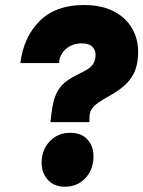

<svg xmlns="http://www.w3.org/2000/svg" viewBox="-20 -708 557 746"><path d="M176 -233.5 180 -267.5Q185.5 -315 198.2 -342.8Q211 -370.5 232 -387.5Q253 -404.5 283 -419Q301.5 -428 316.2 -436.5Q331 -445 340.2 -457.2Q349.5 -469.5 351 -488Q353.5 -510 340.2 -524.8Q327 -539.5 297.5 -539.5Q261.5 -539.5 236.2 -517.8Q211 -496 209.5 -463H59Q72 -565 134.5 -626.8Q197 -688.5 305.5 -688.5Q376.5 -688.5 424.8 -662.5Q473 -636.5 496.8 -591.2Q520.5 -546 516 -488Q513.5 -450 500 -423Q486.5 -396 463.5 -375.8Q440.5 -355.5 408.5 -337.5Q381 -322 363 -309.8Q345 -297.5 336.2 -284Q327.5 -270.5 327.5 -250.5V-233.5ZM233 17.5Q186.5 17.5 162 -14Q137.5 -45.5 142.5 -90.5Q147.5 -135 177.8 -163.5Q208 -192 253 -192Q298 -192 322 -163.5Q346 -135 343 -90.5Q339.5 -42.5 308.5 -12.5Q277.5 17.5 233 17.5Z"/></svg>

Font: Karla ExtraBold
Style: Italic
Weight: 800
Italic angle: -8°
Designer: Jonathan Pinhorn
Version: Version 2.004;gftools[0.9.33]